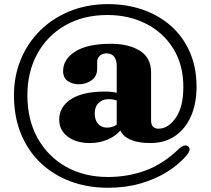

<svg xmlns="http://www.w3.org/2000/svg" viewBox="-20 -728 998 908"><path d="M729.5 -119.5Q775.5 -119.5 811.2 -170.8Q847 -222 847 -316.5Q847 -422 799.2 -498.5Q751.5 -575 670.2 -616Q589 -657 488 -657Q374.5 -657 289.2 -608.5Q204 -560 156.8 -474.2Q109.5 -388.5 109.5 -277.5Q109.5 -161.5 158 -74.5Q206.5 12.5 292.5 60.8Q378.5 109 490.5 109Q584.5 109 667.8 78.5Q751 48 825.5 -23.5Q853.5 -49.5 870.5 -35Q887.5 -20.5 858.5 11.5Q823.5 51.5 769.5 85.2Q715.5 119 645 139.5Q574.5 160 490 160Q394.5 160 313.5 129.8Q232.5 99.5 172.5 42.8Q112.5 -14 79.2 -95Q46 -176 46 -277.5Q46 -368 78.2 -446.5Q110.5 -525 170 -583.8Q229.5 -642.5 311.2 -675.5Q393 -708.5 492 -708.5Q579.5 -708.5 655.2 -682.2Q731 -656 788 -605.8Q845 -555.5 877.2 -482.8Q909.5 -410 909.5 -317.5Q909.5 -238.5 883.2 -178.5Q857 -118.5 807.8 -84.8Q758.5 -51 689 -51.5Q634 -51.5 597.5 -67.2Q561 -83 549.5 -111Q525 -82.5 486.5 -67Q448 -51.5 405.5 -51.5Q340 -51.5 300 -82Q260 -112.5 260 -163Q260 -222 315.2 -258.5Q370.5 -295 476 -295Q510 -295 532 -289V-418Q532 -443.5 520 -459.5Q508 -475.5 484.5 -475.5Q463.5 -475.5 451.5 -464Q439.5 -452.5 439.5 -434.5V-403Q439.5 -368 413.8 -348.8Q388 -329.5 352.5 -329.5Q323 -329.5 300.8 -344.5Q278.5 -359.5 278.5 -392.5Q278.5 -448 336.2 -484.5Q394 -521 504.5 -521Q588.5 -521 641.5 -488Q694.5 -455 694.5 -386V-159Q694.5 -119.5 729.5 -119.5ZM428 -192Q428 -159.5 444.2 -142Q460.5 -124.5 485.5 -124.5Q512.5 -124.5 532 -138.5V-253Q523 -256 513.8 -257.5Q504.5 -259 492.5 -259Q465 -259 446.5 -241.2Q428 -223.5 428 -192Z"/></svg>

Font: Fraunces 9pt
Style: Bold
Weight: 700
Version: Version 1.000;[b76b70a41]